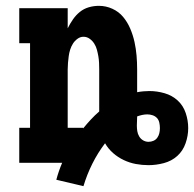

<svg xmlns="http://www.w3.org/2000/svg" viewBox="-20 -558 665 658"><path d="M266 80 173 58Q177 43 182 28.5Q187 14 193 0H46V-120H83V-410H46V-530H212V-461Q220 -477 230 -491.5Q240 -506 253.5 -517Q267 -528 284 -533Q301 -538 319 -538Q343 -538 365 -528Q387 -518 402 -500Q417 -482 426.5 -459.5Q436 -437 441 -414Q446 -391 448 -367.5Q450 -344 450 -320V-242Q460 -244 471 -245Q482 -246 492 -246Q518 -246 544 -238.5Q570 -231 589 -213.5Q608 -196 616.5 -170.5Q625 -145 625 -119Q625 -93 616 -67Q607 -41 587.5 -23.5Q568 -6 541.5 1Q515 8 489 8Q467 8 445.5 4Q424 0 404 -9.5Q384 -19 367.5 -33.5Q351 -48 340 -67Q315 -34 296.5 3Q278 40 266 80ZM265 -118Q278 -134 291.5 -148.5Q305 -163 320 -176V-320Q320 -331 319.5 -342.5Q319 -354 317 -365.5Q315 -377 312 -388Q309 -399 303 -408.5Q297 -418 287.5 -425Q278 -432 266 -432Q255 -432 245.5 -425Q236 -418 230 -408.5Q224 -399 220.5 -388Q217 -377 215.5 -365.5Q214 -354 213 -342.5Q212 -331 212 -320V-120H265ZM489 -72Q498 -72 506 -75.5Q514 -79 519 -86Q524 -93 526 -101.5Q528 -110 528 -119Q528 -119 528 -119Q528 -119 528 -119Q528 -119 528 -119Q528 -119 528 -119Q528 -128 526 -137.5Q524 -147 518 -153.5Q512 -160 503 -163Q494 -166 485 -166Q476 -166 467 -164Q458 -162 450 -159V-158Q450 -150 449.5 -142.5Q449 -135 449 -128Q449 -118 450.5 -108.5Q452 -99 457 -90.5Q462 -82 470.5 -77Q479 -72 489 -72Z"/></svg>

Font: Iosevka Curly Slab HvEx
Style: Regular
Weight: 900
Width: 7
Monospace: yes
Designer: Belleve Invis
Foundry: Belleve Invis
Version: Version 11.1.0; ttfautohint (v1.8.3)